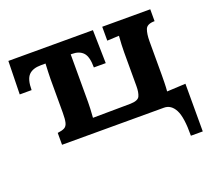

<svg xmlns="http://www.w3.org/2000/svg" viewBox="-116 -652 1095 988"><g transform="rotate(-20 431.0 -158.5)"><path d="M770 183Q771 82 749.5 41Q728 0 689 0H131V-65Q156 -68 169 -75Q182 -82 186.5 -100.5Q191 -119 191 -154V-339Q191 -353 192 -376.5Q193 -400 194 -422H169Q124 -422 102 -399.5Q80 -377 80 -318H15L19 -500H482L486 -318H421Q421 -377 400 -399.5Q379 -422 339 -422H332V-161Q332 -148 331 -123.5Q330 -99 328 -76L534 -78Q576 -79 585 -99Q594 -119 594 -153V-339Q594 -353 595 -379Q596 -405 598 -427L533 -424V-500H796V-435Q754 -435 745 -410.5Q736 -386 736 -346V-161Q736 -147 735.5 -121.5Q735 -96 733 -73L835 -78V183Z"/></g></svg>

Font: Lora
Style: Bold
Weight: 700
Designer: Olga Karpushina, Alexei Vanyashin (Cyrillic)
Foundry: Cyreal
Version: Version 3.006; ttfautohint (v1.8.4.7-5d5b);gftools[0.9.30]